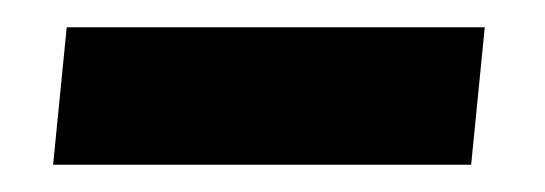

<svg xmlns="http://www.w3.org/2000/svg" viewBox="-20 -323 400 141"><path d="M19 -202 29 -303H336L326 -202Z"/></svg>

Font: Platypi SemiBold
Style: Regular
Weight: 600
Designer: David Sargent
Foundry: Bolt Cutter Type
Version: Version 1.200; ttfautohint (v1.8.4.7-5d5b)